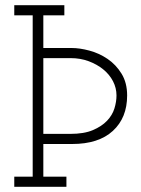

<svg xmlns="http://www.w3.org/2000/svg" viewBox="-20 -720 545 740"><path d="M236 0H35V-39H106V-661H35V-700H228V-661H147V-535H256Q287 -535 324.5 -525Q362 -515 394.5 -493Q427 -471 448.5 -436Q470 -401 470 -352Q470 -266 415 -215.5Q360 -165 258 -165H147V-39H236ZM147 -496V-204H251Q304 -204 338 -218.5Q372 -233 392.5 -254.5Q413 -276 421 -302Q429 -328 429 -352Q429 -381 415.5 -407Q402 -433 378 -452.5Q354 -472 322 -484Q290 -496 252 -496Z"/></svg>

Font: Josefin Slab
Style: Regular
Weight: 400
Designer: Santiago Orozco
Foundry: Typemade
Version: Version 2.000